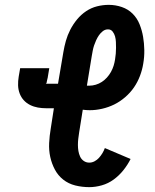

<svg xmlns="http://www.w3.org/2000/svg" viewBox="-20 -763 640 791"><path d="M348 8Q318 8 290 1Q262 -6 240.5 -23Q219 -40 206 -64.5Q193 -89 187 -116.5Q181 -144 182.5 -174Q184 -204 189 -233L202 -317H171Q153 -317 136 -320Q119 -323 104 -330.5Q89 -338 78 -350Q67 -362 61 -378Q55 -394 54.5 -411.5Q54 -429 57 -447L63 -482H183L177 -446Q177 -446 177 -446Q177 -446 177 -446V-445Q176 -440 174.5 -434.5Q173 -429 172 -423Q172 -423 172 -422.5Q172 -422 172 -422Q172 -422 172 -421.5Q172 -421 172 -421Q172 -420 171 -420Q170 -420 169 -419Q169 -418 169.5 -418Q170 -418 171 -418H219L241 -548Q245 -572 251.5 -595Q258 -618 269.5 -640.5Q281 -663 297.5 -683Q314 -703 335 -717Q356 -731 380 -737Q404 -743 428 -743Q456 -743 482 -734Q508 -725 526.5 -706.5Q545 -688 555 -663Q565 -638 569.5 -611.5Q574 -585 574.5 -556.5Q575 -528 570 -500Q566 -475 556.5 -450Q547 -425 532 -403Q517 -381 495.5 -362.5Q474 -344 450.5 -332.5Q427 -321 401 -315Q375 -309 350 -309Q343 -309 335.5 -309.5Q328 -310 321 -311L306 -217Q304 -204 302.5 -191.5Q301 -179 301 -166Q301 -153 303 -141Q305 -129 310 -118Q315 -107 325 -100Q335 -93 348 -93Q359 -93 369.5 -98.5Q380 -104 388 -113Q396 -122 402 -132Q408 -142 412 -153L518 -108Q506 -84 488.5 -62Q471 -40 448.5 -23.5Q426 -7 399.5 0.5Q373 8 348 8ZM348 -410Q361 -410 374.5 -414Q388 -418 399.5 -425.5Q411 -433 420.5 -443.5Q430 -454 437 -466.5Q444 -479 448 -492Q452 -505 454 -518Q456 -530 457 -542Q458 -554 458 -566Q458 -578 457.5 -590Q457 -602 454 -613Q451 -624 444 -633Q437 -642 425 -642Q413 -642 403.5 -634.5Q394 -627 387.5 -617.5Q381 -608 376 -597Q371 -586 367.5 -575.5Q364 -565 362 -554Q360 -543 358 -532L338 -410Q340 -410 342.5 -410Q345 -410 348 -410Z"/></svg>

Font: Iosevka Curly Slab Extended
Style: Bold Italic
Weight: 700
Width: 7
Italic angle: -9°
Monospace: yes
Designer: Belleve Invis
Foundry: Belleve Invis
Version: Version 11.0.0; ttfautohint (v1.8.3)